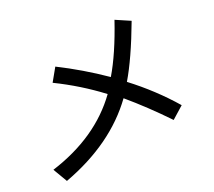

<svg xmlns="http://www.w3.org/2000/svg" viewBox="-114 -898 1228 1104"><g transform="rotate(-15 500.0 -346.0)"><path d="M902.3 -183.6 835.9 -113.3Q710.9 -222.7 589.8 -308.6Q449.2 -74.2 152.3 66.4L93.8 -15.6Q375 -132.8 507.8 -355.5Q371.1 -441.4 218.8 -500L257.8 -585.9Q406.2 -527.3 550.8 -445.3Q609.4 -566.4 656.2 -757.8L750 -726.6Q691.4 -515.6 632.8 -394.5Q781.2 -300.8 902.3 -183.6Z"/></g></svg>

Font: WenQuanYi Micro Hei
Style: Regular
Weight: 400
Foundry: Ascender Corporation
Version: Version 0.2.0-beta